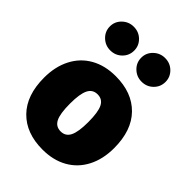

<svg xmlns="http://www.w3.org/2000/svg" viewBox="-239 -930 1062 1062"><g transform="rotate(45 292.0 -399.0)"><path d="M567 -266Q567 -180 533.5 -115Q500 -50 438 -15Q376 20 292 20Q164 20 90.5 -55Q17 -130 17 -268Q17 -354 50.5 -419Q84 -484 146 -519Q208 -554 292 -554Q420 -554 493.5 -479Q567 -404 567 -266ZM220 -268Q220 -189 237 -155.5Q254 -122 292 -122Q330 -122 347 -156Q364 -190 364 -266Q364 -345 347 -378.5Q330 -412 292 -412Q254 -412 237 -378Q220 -344 220 -268ZM264 -726Q264 -687 236.5 -660Q209 -633 169 -633Q130 -633 102 -660Q74 -687 74 -726Q74 -764 102 -791Q130 -818 169 -818Q209 -818 236.5 -791Q264 -764 264 -726ZM509 -726Q509 -687 481.5 -660Q454 -633 414 -633Q375 -633 347 -660Q319 -687 319 -726Q319 -764 347 -791Q375 -818 414 -818Q454 -818 481.5 -791Q509 -764 509 -726Z"/></g></svg>

Font: FiraGO Heavy
Style: Regular
Weight: 900
Designer: bBox Type
Foundry: bBox Type GmbH
Version: Version 1.001